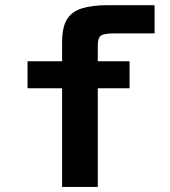

<svg xmlns="http://www.w3.org/2000/svg" viewBox="-20 -738 672 758"><path d="M225.2 0V-389.5H88.7V-496H225.2V-571.4Q225.2 -629.6 244 -660.9Q262.8 -692.3 303.1 -704.9Q343.4 -717.6 406.9 -717.6H590.2V-606.2H431.1Q391.5 -606.2 378.7 -597.5Q366 -588.8 366 -558.1V-496H491.5V-389.5H366V0Z"/></svg>

Font: Atkinson Hyperlegible Mono ExtraLight
Style: Regular
Weight: 200
Monospace: yes
Designer: Elliott Scott, Megan Eiswerth, Linus Boman, Theodore Petrosky, Letters from Sweden
Foundry: Applied Design Works, Letters from Sweden
Version: Version 2.001